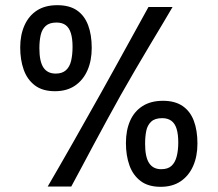

<svg xmlns="http://www.w3.org/2000/svg" viewBox="-20 -720 840 741"><path d="M164 0Q184 -34 209.5 -78.5Q235 -123 263 -172Q291 -221 318 -269.5Q345 -318 369 -360Q395 -407 421.5 -454.5Q448 -502 472.5 -547Q497 -592 518 -629.5Q539 -667 553 -693H646Q630 -665 607 -627Q584 -589 557 -543.5Q530 -498 501.5 -449.5Q473 -401 446 -353Q422 -310 395.5 -261.5Q369 -213 343 -164.5Q317 -116 294.5 -73.5Q272 -31 255 0ZM192 -368Q144 -368 114.5 -390.5Q85 -413 71.5 -451Q58 -489 58 -537Q58 -585 74.5 -622Q91 -659 122.5 -679.5Q154 -700 201 -700Q248 -700 277 -680Q306 -660 320 -623Q334 -586 334 -535Q334 -486 317.5 -448.5Q301 -411 269.5 -389.5Q238 -368 192 -368ZM195 -436Q220 -436 234.5 -449Q249 -462 254.5 -485.5Q260 -509 260 -539Q260 -571 253.5 -592Q247 -613 233.5 -623Q220 -633 198 -633Q171 -633 156.5 -620Q142 -607 137 -584.5Q132 -562 132 -534Q132 -483 147.5 -459.5Q163 -436 195 -436ZM600 1Q552 1 522.5 -21.5Q493 -44 479.5 -82Q466 -120 466 -168Q466 -217 482 -253.5Q498 -290 530 -310.5Q562 -331 609 -331Q655 -331 684.5 -311Q714 -291 728 -254Q742 -217 742 -166Q742 -117 725.5 -79.5Q709 -42 677.5 -20.5Q646 1 600 1ZM602 -67Q628 -67 642 -80Q656 -93 662 -116.5Q668 -140 668 -170Q668 -202 661.5 -223Q655 -244 641 -254Q627 -264 606 -264Q578 -264 563.5 -250.5Q549 -237 544.5 -215Q540 -193 540 -165Q540 -114 555.5 -90.5Q571 -67 602 -67Z"/></svg>

Font: Truculenta SemiBold
Style: Regular
Weight: 600
Version: Version 1.002